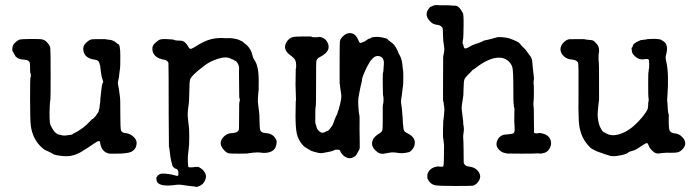

<svg xmlns="http://www.w3.org/2000/svg" viewBox="-20 -590 2775 766"><path d="M179 -176Q175 -105 182 -90Q194 -65 204 -58.5Q214 -52 216.5 -52.5Q219 -53 224 -51Q235 -48 246 -50Q257 -52 260.5 -52Q264 -52 267.5 -53.5Q271 -55 271 -56Q271 -57 277 -59Q313 -77 344 -111Q348 -116 349 -115Q350 -114 353 -118Q356 -122 357 -122Q358 -122 362 -127.5Q366 -133 366 -133.5Q366 -134 370.5 -140Q375 -146 374 -147.5Q373 -149 375 -152.5Q377 -156 377.5 -165.5Q378 -175 379 -177Q380 -179 380 -187.5Q380 -196 380.5 -196.5Q381 -197 381.5 -205Q382 -213 383.5 -223.5Q385 -234 385.5 -240.5Q386 -247 387.5 -252Q389 -257 389 -258Q389 -259 391 -261Q393 -263 389 -273Q385 -283 383 -300.5Q381 -318 380.5 -319.5Q380 -321 380 -324.5Q380 -328 379 -329.5Q378 -331 377 -337Q374 -350 358 -352Q319 -357 313 -386Q309 -406 323 -419Q337 -432 346 -433Q355 -434 379.5 -434Q404 -434 405 -433Q406 -432 415 -431.5Q424 -431 431.5 -427.5Q439 -424 444.5 -419Q450 -414 451 -414Q460 -414 460 -367.5Q460 -321 459 -317.5Q458 -314 457.5 -307.5Q457 -301 456 -295.5Q455 -290 455 -286Q455 -282 452 -270.5Q449 -259 451 -252Q453 -245 453.5 -239.5Q454 -234 455 -230Q456 -226 457 -215Q458 -204 459 -200.5Q460 -197 460 -135.5Q460 -74 463 -69Q467 -60 481 -59Q502 -57 517 -40Q525 -30 525 -20Q525 5 503 16Q493 20 484.5 20.5Q476 21 471.5 22Q467 23 443.5 23Q420 23 417 23Q387 18 380 -17Q379 -26 378 -26.5Q377 -27 373 -27Q369 -27 353 -16Q337 -5 331 -1Q325 3 315 9Q276 36 236 33Q196 30 188 22Q187 21 176.5 16Q166 11 161 9Q156 7 145 -3Q110 -36 103 -88Q100 -108 100 -193.5Q100 -279 101.5 -280Q103 -281 103 -289.5Q103 -298 101.5 -298Q100 -298 100 -315.5Q100 -333 99 -339Q96 -351 77 -352Q58 -353 49.5 -359Q41 -365 41 -366.5Q41 -368 38.5 -371.5Q36 -375 33 -381Q30 -387 29.5 -387Q29 -387 29 -393.5Q29 -400 31.5 -407.5Q34 -415 43.5 -423Q53 -431 59.5 -432.5Q66 -434 104 -434.5Q142 -435 151.5 -432Q161 -429 170 -418.5Q179 -408 180.5 -399.5Q182 -391 182 -292Q182 -193 181 -191.5Q180 -190 179 -176Z M668 72 667 68Q667 65 666 63Q665 61 664.5 58Q664 55 662.5 50Q661 45 660.5 39.5Q660 34 658.5 24.5Q657 15 656 5.5Q655 -4 654 -4L653 -135Q653 -333 652 -339Q649 -349 634 -352Q597 -358 589 -385Q588 -389 588 -398.5Q588 -408 599.5 -419Q611 -430 619.5 -432.5Q628 -435 644.5 -434Q661 -433 667.5 -432.5Q674 -432 674 -431Q674 -430 679 -429.5Q684 -429 684.5 -428.5Q685 -428 695.5 -428Q706 -428 710 -426Q722 -421 734 -399Q738 -394 743.5 -395.5Q749 -397 774 -413Q815 -437 853 -438Q862 -439 872 -438Q882 -437 892 -438Q910 -438 931 -432L948 -424L953 -419Q980 -401 987 -370Q989 -359 996 -349Q1014 -324 1012 -253Q1012 -233 1012 -230.5Q1012 -228 1011 -223.5Q1010 -219 1010 -213.5Q1010 -208 1009 -197Q1008 -186 1010.5 -168.5Q1013 -151 1014 -141Q1015 -131 1015 -128.5Q1015 -126 1015.5 -104.5Q1016 -83 1017 -77Q1018 -60 1041 -59Q1072 -57 1083 -30Q1085 -24 1082 -11Q1076 18 1037 20Q1025 20 1022 19Q1010 17 991 19Q972 21 971 21.5Q970 22 967.5 22.5Q965 23 934.5 23Q904 23 894.5 22Q885 21 875 10Q847 -18 873 -45Q886 -58 904 -59Q922 -60 927.5 -65Q933 -70 933.5 -77Q934 -84 934 -134Q934 -184 935 -184Q938 -186 936.5 -194Q935 -202 934.5 -202.5Q934 -203 934 -245.5Q934 -288 933.5 -296.5Q933 -305 933.5 -305Q934 -305 934 -316.5Q934 -328 928 -337.5Q922 -347 920 -347Q918 -347 916.5 -348Q915 -349 913 -350.5Q911 -352 909 -353Q907 -354 906.5 -353Q906 -352 903 -355Q883 -366 851 -356Q819 -346 798 -330Q744 -290 738 -272Q736 -265 735.5 -232.5Q735 -200 734.5 -196.5Q734 -193 734 -187Q734 -181 732.5 -171.5Q731 -162 730.5 -157Q730 -152 729 -142Q728 -128 731 -106Q734 -84 734 -80Q734 -76 734.5 -73.5Q735 -71 735 -45Q735 -19 734.5 -15Q734 -11 733.5 -3.5Q733 4 732.5 6.5Q732 9 731.5 15.5Q731 22 730 28.5Q729 35 729.5 55.5Q730 76 732.5 77Q735 78 745.5 77.5Q756 77 755.5 76.5Q755 76 759 76H767Q766 75 770.5 76Q775 77 783.5 83Q792 89 798.5 101Q805 113 799 127Q792 147 771 154Q760 157 760 155.5Q760 154 757 154Q754 154 750.5 153.5Q747 153 732.5 151.5Q718 150 708 148Q698 146 687 147Q619 157 607 136L605 132Q603 118 604 118Q605 118 605 116.5Q605 115 606.5 115Q608 115 608 112.5Q608 110 610.5 109.5Q613 109 614 107Q619 101 641 103Q663 105 675.5 109Q688 113 690 111Q692 109 692 101Q692 84 678 82Q676 82 675.5 80Q675 78 673.5 78Q672 78 672 77Z M1435 -425 1444 -431Q1444 -431 1447 -433L1450 -435Q1450 -435 1455.5 -436.5Q1461 -438 1461 -439Q1461 -440 1464 -441Q1485 -445 1505.5 -440.5Q1526 -436 1526 -434Q1526 -432 1530 -429.5Q1534 -427 1535 -425.5Q1536 -424 1544 -419Q1559 -408 1571 -376Q1572 -373 1576 -367Q1584 -350 1585.5 -331Q1587 -312 1588 -310.5Q1589 -309 1589 -281Q1589 -253 1588 -249Q1587 -245 1586 -234.5Q1585 -224 1584 -217.5Q1583 -211 1582.5 -206.5Q1582 -202 1580.5 -194Q1579 -186 1580.5 -177.5Q1582 -169 1583 -158.5Q1584 -148 1584.5 -142.5Q1585 -137 1585.5 -130.5Q1586 -124 1586.5 -119.5Q1587 -115 1587 -106.5Q1587 -98 1588 -93.5Q1589 -89 1589.5 -79.5Q1590 -70 1594.5 -65.5Q1599 -61 1608 -57Q1635 -43 1635 -21Q1635 -8 1627 3.5Q1619 15 1611 17Q1592 22 1577 21Q1549 17 1542.5 18Q1536 19 1529 20Q1522 21 1518 22Q1499 27 1486 17Q1458 -4 1466 -28Q1471 -44 1491 -56Q1504 -64 1505.5 -71Q1507 -78 1507 -107Q1507 -136 1507 -143.5Q1507 -151 1507 -156.5Q1507 -162 1507 -165Q1508 -174 1508 -175Q1508 -176 1509 -177L1510 -187V-200L1508 -212L1507 -253Q1507 -258 1507 -279Q1507 -300 1508 -300.5Q1509 -301 1509.5 -306.5Q1510 -312 1511 -329Q1515 -361 1493 -366Q1479 -369 1468 -358Q1457 -347 1455.5 -343.5Q1454 -340 1448.5 -331Q1443 -322 1439.5 -313.5Q1436 -305 1434 -301.5Q1432 -298 1430 -292Q1428 -286 1426.5 -282Q1425 -278 1424 -269.5Q1423 -261 1421 -255Q1419 -249 1417.5 -240Q1416 -231 1412.5 -214Q1409 -197 1409 -183.5Q1409 -170 1410 -160.5Q1411 -151 1411.5 -143.5Q1412 -136 1413.5 -132.5Q1415 -129 1414.5 -104Q1414 -79 1415 -36Q1416 7 1414 5Q1403 28 1397 33Q1369 53 1344 24Q1338 16 1338 14Q1337 7 1326 7H1319Q1306 13 1296.5 15Q1287 17 1280 18Q1260 23 1248.5 19.5Q1237 16 1229.5 14.5Q1222 13 1210 5Q1198 -3 1197 -3Q1196 -3 1188 -11Q1169 -33 1164 -57.5Q1159 -82 1159 -128L1160 -189L1161 -188L1159 -252L1160 -316Q1162 -316 1161.5 -330Q1161 -344 1160 -343.5Q1159 -343 1159 -347Q1157 -356 1138 -370Q1106 -393 1123 -422Q1133 -439 1152 -443Q1155 -444 1189 -444.5Q1223 -445 1223 -444Q1223 -443 1226 -442Q1234 -441 1244.5 -441.5Q1255 -442 1255.5 -443Q1256 -444 1269 -438.5Q1282 -433 1289 -415Q1291 -411 1291 -402Q1291 -385 1269 -370Q1264 -367 1263.5 -366.5Q1263 -366 1257 -363Q1244 -357 1242 -346Q1241 -343 1241 -257Q1241 -171 1240 -168Q1239 -165 1238.5 -158Q1238 -151 1238 -145.5Q1238 -140 1238 -125Q1237 -99 1239 -95.5Q1241 -92 1243 -83Q1245 -74 1253 -67Q1265 -55 1280 -65L1285 -68Q1285 -66 1289 -68.5Q1293 -71 1301 -82.5Q1309 -94 1310 -98.5Q1311 -103 1315 -112.5Q1319 -122 1320 -125Q1321 -128 1323 -130.5Q1325 -133 1327 -141Q1329 -149 1330 -150Q1331 -151 1331.5 -154Q1332 -157 1333.5 -162Q1335 -167 1336.5 -173Q1338 -179 1339 -185Q1343 -201 1341 -215.5Q1339 -230 1338.5 -232.5Q1338 -235 1337.5 -239Q1337 -243 1336.5 -249Q1336 -255 1335 -255V-353Q1335 -415 1336 -424.5Q1337 -434 1348 -445Q1364 -461 1383 -457Q1400 -454 1410 -429Q1413 -422 1415 -420Q1417 -418 1419.5 -419Q1422 -420 1423 -420Q1424 -420 1425.5 -421Q1427 -422 1427.5 -422Q1428 -422 1429.5 -422.5Q1431 -423 1433 -424Q1435 -425 1435 -425Z M1767 -569 1797 -567V-568Q1812 -565 1823 -544Q1826 -539 1826 -539Q1830 -537 1829.5 -491Q1829 -445 1828 -437Q1824 -419 1826.5 -415Q1829 -411 1830 -404Q1832 -395 1839 -397Q1844 -398 1854 -404Q1864 -410 1865.5 -410Q1867 -410 1872 -412.5Q1877 -415 1878 -415Q1879 -415 1882 -416Q1885 -417 1887 -417.5Q1889 -418 1896 -421Q1908 -426 1910 -428H1911L1915 -429H1916V-430Q1917 -429 1922 -430.5Q1927 -432 1935 -433.5Q1943 -435 1943 -435.5Q1943 -436 1945.5 -436.5Q1948 -437 1950.5 -438Q1953 -439 1957 -439.5Q1961 -440 1961.5 -441Q1962 -442 1975 -442Q2001 -441 2014 -436Q2049 -424 2054.5 -415.5Q2060 -407 2068.5 -400Q2077 -393 2082.5 -384Q2088 -375 2092 -371Q2102 -359 2103 -347.5Q2104 -336 2105.5 -323Q2107 -310 2107.5 -302.5Q2108 -295 2109.5 -286.5Q2111 -278 2109.5 -270Q2108 -262 2109 -257Q2110 -252 2110 -222.5Q2110 -193 2109 -188.5Q2108 -184 2108 -175.5Q2108 -167 2109 -164Q2110 -161 2110 -117.5Q2110 -74 2110.5 -72Q2111 -70 2110.5 -69Q2110 -68 2110 -64Q2110 -60 2113 -59Q2116 -58 2121 -58Q2126 -58 2126 -58Q2130 -61 2142 -58Q2166 -53 2174.5 -36Q2183 -19 2174.5 -1.5Q2166 16 2151.5 20Q2137 24 2131 22.5Q2125 21 2121.5 22Q2118 23 2061 23Q2004 23 2003 22.5Q2002 22 1992.5 20Q1983 18 1975 11Q1953 -7 1965 -32Q1969 -40 1973.5 -43.5Q1978 -47 1978.5 -47.5Q1979 -48 1981 -48.5Q1983 -49 1983.5 -50Q1984 -51 1988 -52Q1992 -53 1994 -53Q1996 -53 2010 -54.5Q2024 -56 2028 -58Q2035 -62 2033 -83.5Q2031 -105 2032 -132.5Q2033 -160 2031.5 -161Q2030 -162 2030 -168.5Q2030 -175 2029 -177Q2028 -179 2028 -237Q2028 -309 2024 -322Q2015 -349 1987 -358Q1980 -360 1970 -360Q1930 -360 1875 -317Q1871 -314 1868 -312.5Q1865 -311 1863 -308Q1861 -305 1848 -292.5Q1835 -280 1832.5 -272Q1830 -264 1829.5 -237.5Q1829 -211 1828.5 -209Q1828 -207 1826 -192.5Q1824 -178 1822.5 -169Q1821 -160 1822.5 -150Q1824 -140 1824.5 -133.5Q1825 -127 1825.5 -124.5Q1826 -122 1826 -119.5Q1826 -117 1827 -112.5Q1828 -108 1828 -101Q1828 -94 1829 -91Q1832 -76 1829.5 -61Q1827 -46 1828 -40.5Q1829 -35 1829.5 10Q1830 55 1830 59Q1834 72 1848 74Q1870 76 1882 87Q1910 114 1881 143Q1873 150 1865.5 151Q1858 152 1794 152Q1730 152 1716 149Q1697 145 1688 127Q1686 122 1685 122V107Q1692 80 1722 75Q1730 73 1731 74Q1732 75 1736.5 75Q1741 75 1741 75H1747Q1751 74 1751 37.5Q1751 1 1751.5 -4.5Q1752 -10 1751 -16Q1750 -22 1749.5 -29.5Q1749 -37 1748 -38Q1747 -39 1747.5 -73Q1748 -107 1748.5 -108Q1749 -109 1750 -117.5Q1751 -126 1752 -138Q1754 -155 1752 -165Q1750 -175 1750 -180Q1750 -185 1748 -185Q1747 -184 1748 -357V-363Q1754 -390 1752.5 -398.5Q1751 -407 1750 -416.5Q1749 -426 1748.5 -426.5Q1748 -427 1747.5 -449.5Q1747 -472 1746.5 -475.5Q1746 -479 1741 -484Q1735 -490 1721.5 -491.5Q1708 -493 1699 -502Q1672 -527 1688 -552Q1696 -563 1698 -563Q1700 -563 1703.5 -565Q1707 -567 1710 -568Q1718 -571 1736 -569H1766Z M2521 -423 2532 -428Q2533 -428 2533 -428.5Q2533 -429 2533.5 -429Q2534 -429 2537 -430L2561 -433Q2561 -434 2561.5 -434Q2562 -434 2563 -434Q2593 -436 2605.5 -434Q2618 -432 2617.5 -431.5Q2617 -431 2626 -426Q2649 -412 2637 -370Q2634 -360 2638 -345Q2649 -297 2643 -211Q2641 -189 2642 -185Q2643 -181 2643.5 -169.5Q2644 -158 2644 -157.5Q2644 -157 2645 -147Q2646 -137 2647.5 -134.5Q2649 -132 2648 -121Q2647 -73 2653 -66.5Q2659 -60 2670 -58Q2689 -57 2701 -44Q2724 -21 2706 2Q2696 14 2686 17Q2676 20 2656 19.5Q2636 19 2628.5 20Q2621 21 2618 21Q2615 21 2611 22Q2597 25 2584.5 13.5Q2572 2 2568.5 -8Q2565 -18 2561.5 -19Q2558 -20 2546 -12Q2518 7 2512 9Q2490 15 2487 18Q2482 24 2459 29Q2436 34 2424 33Q2412 32 2411.5 31Q2411 30 2406 29Q2401 28 2394.5 25.5Q2388 23 2373 18Q2358 13 2352.5 9.5Q2347 6 2342 4Q2337 2 2325 -12Q2292 -49 2289 -110Q2287 -146 2288 -225Q2289 -335 2286 -341Q2280 -351 2260.5 -352.5Q2241 -354 2228.5 -366.5Q2216 -379 2216 -393.5Q2216 -408 2228.5 -420.5Q2241 -433 2252 -433.5Q2263 -434 2289 -434Q2315 -434 2315.5 -433Q2316 -432 2320 -432Q2324 -432 2329 -431Q2334 -430 2334.5 -430.5Q2335 -431 2339.5 -430Q2344 -429 2346 -428.5Q2348 -428 2358 -418Q2368 -408 2369.5 -395.5Q2371 -383 2369.5 -380.5Q2368 -378 2368 -361Q2368 -344 2369 -342.5Q2370 -341 2370 -257V-190Q2368 -181 2367.5 -172Q2367 -163 2365 -145.5Q2363 -128 2367 -107Q2371 -86 2380 -72.5Q2389 -59 2392 -62Q2393 -62 2393.5 -61Q2394 -60 2402 -56Q2428 -43 2468 -61Q2508 -79 2549 -131Q2563 -150 2564.5 -158Q2566 -166 2566 -175Q2566 -184 2567 -184Q2568 -184 2568 -191Q2568 -198 2567 -201Q2566 -204 2566 -253Q2566 -302 2567 -302.5Q2568 -303 2568 -308.5Q2568 -314 2569 -315Q2570 -316 2570 -333Q2570 -350 2568 -352Q2565 -356 2553 -354Q2532 -350 2518 -361.5Q2504 -373 2502 -381Q2498 -398 2501 -401V-400Q2502 -399 2502 -400Q2508 -416 2509 -415.5Q2510 -415 2513 -417.5Q2516 -420 2518 -421.5Q2520 -423 2521 -423Z"/></svg>

Font: TT2020 Style E
Style: Regular
Weight: 400
Version: Version 00.2